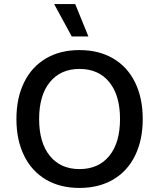

<svg xmlns="http://www.w3.org/2000/svg" viewBox="-20 -917 785 947"><path d="M684 -330Q684 -226 646 -149Q608 -72 537.5 -31Q467 10 372 10Q277 10 207 -31Q137 -72 99 -149Q61 -226 61 -330Q61 -434 99 -511Q137 -588 207 -629Q277 -670 372 -670Q467 -670 537.5 -629Q608 -588 646 -511Q684 -434 684 -330ZM173 -330Q173 -213 226 -148Q279 -83 372 -83Q466 -83 519 -148Q572 -213 572 -330Q572 -447 519 -512Q466 -577 372 -577Q279 -577 226 -512Q173 -447 173 -330ZM416 -737H334L247 -897H351Z"/></svg>

Font: Work Sans Medium
Style: Regular
Weight: 500
Designer: Wei Huang
Foundry: Wei Huang
Version: Version 1.500